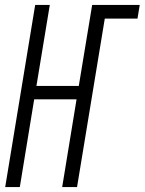

<svg xmlns="http://www.w3.org/2000/svg" viewBox="-20 -755 584 775"><path d="M1 0 122 -735H181L127 -408H298L352 -735H544L535 -680H403L291 0H231L289 -354H118L60 0Z"/></svg>

Font: Iosevka Light Oblique
Style: Regular
Weight: 300
Italic angle: -9°
Monospace: yes
Designer: Belleve Invis
Foundry: Belleve Invis
Version: Version 32.5.0; ttfautohint (v1.8.4)